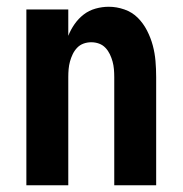

<svg xmlns="http://www.w3.org/2000/svg" viewBox="-20 -548 540 568"><path d="M58 0V-520H182V-442Q189 -460 200.5 -476.5Q212 -493 227.5 -505Q243 -517 262.5 -522.5Q282 -528 302 -528Q325 -528 348 -520Q371 -512 387.5 -495.5Q404 -479 415 -457.5Q426 -436 432 -413.5Q438 -391 440 -367.5Q442 -344 442 -320V0H318V-320Q318 -332 317 -343.5Q316 -355 313 -366Q310 -377 305 -387.5Q300 -398 292 -406.5Q284 -415 273 -419Q262 -423 250 -423Q238 -423 227 -419Q216 -415 208 -406.5Q200 -398 195 -387.5Q190 -377 187 -366Q184 -355 183 -343.5Q182 -332 182 -320V0Z"/></svg>

Font: Iosevka SS18 Extrabold
Style: Regular
Weight: 800
Monospace: yes
Designer: Belleve Invis
Foundry: Belleve Invis
Version: Version 25.1.1; ttfautohint (v1.8.4)